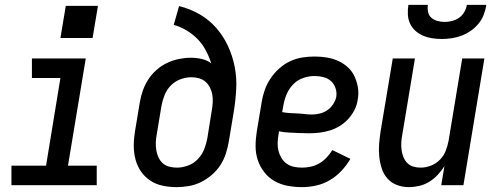

<svg xmlns="http://www.w3.org/2000/svg" viewBox="-20 -760 2040 788"><path d="M27 0V-80H169L228 -440H111V-520H332L259 -80H377V0ZM228 -604 250 -736H382L360 -604Z M705 8Q675 8 647 2Q619 -4 596.5 -19Q574 -34 558.5 -56.5Q543 -79 536 -106Q529 -133 529 -162Q529 -191 534 -221L554 -341Q558 -365 566.5 -389Q575 -413 589 -434.5Q603 -456 623 -473.5Q643 -491 666.5 -502Q690 -513 714.5 -518Q739 -523 763 -523Q786 -523 808 -518Q830 -513 847 -500Q838 -528 824.5 -553.5Q811 -579 791 -599.5Q771 -620 746 -635Q721 -650 693 -658L715 -735Q760 -724 799 -701.5Q838 -679 867 -646Q896 -613 915 -572.5Q934 -532 943 -487Q952 -442 949.5 -394.5Q947 -347 939 -299L919 -179Q915 -155 907 -130Q899 -105 884.5 -82.5Q870 -60 849 -42Q828 -24 804.5 -12.5Q781 -1 755.5 3.5Q730 8 705 8ZM706 -72Q728 -72 751.5 -80.5Q775 -89 792 -107Q809 -125 818 -147.5Q827 -170 831 -193L849 -306Q852 -322 853 -338.5Q854 -355 851.5 -370.5Q849 -386 842 -400Q835 -414 824 -424Q813 -434 797.5 -438.5Q782 -443 766 -443Q744 -443 721.5 -435Q699 -427 682 -410Q665 -393 656 -371Q647 -349 643 -327L623 -207Q620 -191 619.5 -175Q619 -159 621.5 -143.5Q624 -128 630.5 -114Q637 -100 648 -90Q659 -80 674.5 -76Q690 -72 706 -72Z M1220 8Q1189 8 1160 2.5Q1131 -3 1106.5 -17Q1082 -31 1064.5 -53.5Q1047 -76 1038 -103Q1029 -130 1029 -160Q1029 -190 1034 -221L1054 -341Q1058 -366 1066.5 -390.5Q1075 -415 1090 -437.5Q1105 -460 1125.5 -478.5Q1146 -497 1170.5 -508.5Q1195 -520 1220.5 -524Q1246 -528 1271 -528Q1296 -528 1321 -524Q1346 -520 1368 -510Q1390 -500 1407.5 -484Q1425 -468 1435 -446.5Q1445 -425 1449 -400.5Q1453 -376 1448 -350Q1445 -329 1435 -309Q1425 -289 1409.5 -272Q1394 -255 1374.5 -243Q1355 -231 1333.5 -224.5Q1312 -218 1291 -215.5Q1270 -213 1249 -213Q1238 -213 1228 -213.5Q1218 -214 1207 -214H1206Q1185 -215 1165 -216Q1145 -217 1125 -221L1123 -207Q1120 -190 1119.5 -173Q1119 -156 1123 -140.5Q1127 -125 1135.5 -111Q1144 -97 1157 -88Q1170 -79 1186 -75.5Q1202 -72 1220 -72Q1237 -72 1255.5 -76Q1274 -80 1290.5 -89.5Q1307 -99 1320.5 -113.5Q1334 -128 1344 -144L1418 -108Q1403 -82 1381.5 -59Q1360 -36 1333.5 -20.5Q1307 -5 1277.5 1.5Q1248 8 1220 8ZM1260 -290Q1276 -290 1292.5 -294Q1309 -298 1323 -307.5Q1337 -317 1347 -332Q1357 -347 1360 -362Q1363 -381 1357 -398.5Q1351 -416 1338 -427.5Q1325 -439 1307.5 -443.5Q1290 -448 1271 -448Q1248 -448 1224.5 -440Q1201 -432 1183.5 -414Q1166 -396 1156.5 -373.5Q1147 -351 1143 -327L1138 -300Q1153 -297 1168.5 -296Q1184 -295 1199 -294.5Q1214 -294 1229.5 -292Q1245 -290 1260 -290Z M1658 8Q1632 8 1608.5 -1Q1585 -10 1569.5 -28Q1554 -46 1546.5 -69.5Q1539 -93 1536.5 -118Q1534 -143 1536 -169Q1538 -195 1542 -221L1592 -520H1683L1631 -207Q1628 -192 1627 -176Q1626 -160 1628 -145Q1630 -130 1635.5 -116Q1641 -102 1651 -91.5Q1661 -81 1675.5 -76.5Q1690 -72 1706 -72Q1727 -72 1748 -80Q1769 -88 1785 -104Q1801 -120 1809 -140.5Q1817 -161 1821 -182L1877 -520H1968L1882 0H1791L1804 -78Q1792 -59 1776 -42Q1760 -25 1741 -13.5Q1722 -2 1700.5 3Q1679 8 1658 8ZM1793 -600Q1773 -600 1753.5 -603Q1734 -606 1716.5 -613.5Q1699 -621 1685 -633.5Q1671 -646 1663 -663Q1655 -680 1654 -700Q1653 -720 1656 -740H1736Q1734 -725 1737 -710.5Q1740 -696 1750.5 -687Q1761 -678 1775.5 -674Q1790 -670 1805 -670Q1820 -670 1835.5 -674Q1851 -678 1864 -687Q1877 -696 1885.5 -710.5Q1894 -725 1896 -740H1976Q1973 -720 1965.5 -700Q1958 -680 1944 -663Q1930 -646 1912 -633.5Q1894 -621 1874 -613.5Q1854 -606 1833.5 -603Q1813 -600 1793 -600Z"/></svg>

Font: Iosevka SS04 Medium
Style: Italic
Weight: 500
Italic angle: -9°
Monospace: yes
Designer: Belleve Invis
Foundry: Belleve Invis
Version: Version 19.0.0; ttfautohint (v1.8.4)